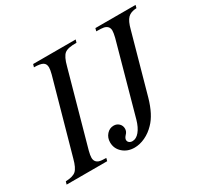

<svg xmlns="http://www.w3.org/2000/svg" viewBox="-142 -861 1119 1063"><g transform="rotate(-30 417.5 -330.0)"><path d="M271 -18.1 266.1 0H6.8L12.2 -18.1Q58.6 -19.5 77.9 -36.9Q97.2 -54.2 110.8 -106L240.2 -569.8Q247.1 -596.2 247.1 -610.8Q247.1 -633.8 231 -643.3Q214.8 -652.8 174.8 -652.8L180.2 -670.9H452.1L446.8 -652.8Q391.6 -653.8 370.8 -637.2Q350.1 -620.6 335.9 -564.9L207 -101.1Q200.2 -74.7 200.2 -60.1Q200.2 -32.2 225.1 -22.9Q239.7 -18.1 271 -18.1ZM573.2 -652.8 578.1 -670.9H835L830.1 -652.8Q793 -651.4 774.2 -632.3Q755.4 -613.3 743.2 -564.9L639.2 -190.9Q612.3 -96.2 566.9 -50.8Q539.1 -21.5 504.4 -5.1Q469.7 11.2 436 11.2Q391.6 11.2 361.8 -15.4Q332 -42 332 -82Q332 -111.3 350.3 -132.1Q368.7 -152.8 395 -152.8Q415 -152.8 428.5 -139.6Q441.9 -126.5 441.9 -106.9Q441.9 -88.9 428.2 -75.2Q415 -61 415 -49.8Q415 -39.1 423.1 -32.5Q431.2 -25.9 443.8 -25.9Q467.8 -25.9 488.3 -50.5Q508.8 -75.2 521 -118.2L646 -569.8Q652.8 -598.1 652.8 -611.8Q652.8 -642.1 621.1 -649.9Q607.9 -652.8 573.2 -652.8Z"/></g></svg>

Font: Accordance
Style: Italic
Weight: 400
Italic angle: -11°
Version: Version 1.2 (build January 31, 2020) Miklal Software Solutio